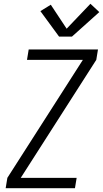

<svg xmlns="http://www.w3.org/2000/svg" viewBox="-20 -997 546 1017"><path d="M10 0 19 -55 419 -680H123L132 -735H499L490 -680L90 -55H386L377 0ZM293 -803 194 -938 249 -972 333 -845 459 -977 506 -933 361 -803Z"/></svg>

Font: Iosevka SS04 Light Oblique
Style: Regular
Weight: 300
Italic angle: -9°
Monospace: yes
Designer: Belleve Invis
Foundry: Belleve Invis
Version: Version 19.0.0; ttfautohint (v1.8.4)